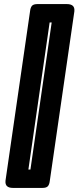

<svg xmlns="http://www.w3.org/2000/svg" viewBox="-20 -830 387 940"><path d="M7 54 127 -774Q129 -793 136.5 -801.5Q144 -810 163 -810H308Q327 -810 336.5 -801.5Q346 -793 344 -774L224 54Q222 73 214.5 81.5Q207 90 188 90H43Q24 90 14.5 81.5Q5 73 7 54ZM223 -720 119 0H129L233 -720Z"/></svg>

Font: Bungee Inline
Style: Regular
Weight: 400
Version: Version 1.000;PS 1.0;hotconv 1.0.72;makeotf.lib2.5.5900